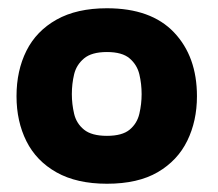

<svg xmlns="http://www.w3.org/2000/svg" viewBox="-20 -435 527 465"><path d="M239 10Q166 10 117 -17.5Q68 -45 44 -93Q20 -141 20 -202Q20 -264 44 -312Q68 -360 117 -387.5Q166 -415 239 -415Q346 -415 401.5 -356.5Q457 -298 457 -202Q457 -142 433.5 -94Q410 -46 362 -18Q314 10 239 10ZM239 -106Q276 -106 294 -121Q312 -136 317.5 -159.5Q323 -183 323 -207Q323 -232 317.5 -255Q312 -278 294 -293.5Q276 -309 239 -309Q202 -309 183.5 -293.5Q165 -278 159.5 -255Q154 -232 154 -207Q154 -183 159.5 -159.5Q165 -136 183.5 -121Q202 -106 239 -106Z"/></svg>

Font: Darker Grotesque Black
Style: Regular
Weight: 900
Designer: Gabriel Lam
Foundry: TypeRant
Version: Version 1.000;gftools[0.9.28]